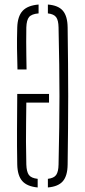

<svg xmlns="http://www.w3.org/2000/svg" viewBox="-20 -822 375 846"><path d="M56 -97Q54.5 -180.5 55 -256.5Q55.5 -332.5 56 -408H196V-370H96Q95.5 -322 95 -281.8Q94.5 -241.5 94.5 -198Q94.5 -154.5 96 -97Q97 -65.5 107.2 -51.2Q117.5 -37 146 -34V4Q99 -0.5 78 -24.5Q57 -48.5 56 -97ZM191 4V-34Q217.5 -37 227.5 -51.2Q237.5 -65.5 238 -97Q240 -189 241 -261Q242 -333 242 -398.8Q242 -464.5 241 -536.8Q240 -609 238 -701Q237.5 -732.5 227.5 -746.2Q217.5 -760 191 -763V-802Q237 -798.5 257.2 -774.5Q277.5 -750.5 278 -701Q279 -617.5 279.8 -543.5Q280.5 -469.5 280.5 -398.8Q280.5 -328 279.8 -254.2Q279 -180.5 278 -97Q277.5 -47.5 257.2 -23.8Q237 0 191 4ZM57 -516Q55.5 -568.5 55 -608.5Q54.5 -648.5 56 -701Q57.5 -750 79.5 -774Q101.5 -798 150 -802V-763Q119.5 -760.5 108.2 -747Q97 -733.5 96 -701Q95.5 -668.5 95.5 -638.5Q95.5 -608.5 96 -578.5Q96.5 -548.5 97 -516Z"/></svg>

Font: Big Shoulders Stencil Text SC Thin
Style: Regular
Weight: 100
Designer: Patric King
Foundry: XO Type Co
Version: Version 2.001